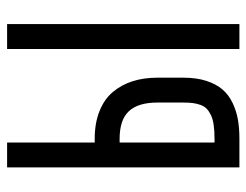

<svg xmlns="http://www.w3.org/2000/svg" viewBox="-100 -624 724 565"><g transform="rotate(-90 262.5 -342.0)"><path d="M136.2 -425.8Q182.6 -425.8 217.8 -411.6Q252.9 -397.5 273.9 -372.3Q294.9 -347.2 305.4 -314.5Q315.9 -281.7 315.9 -241.7V-164.6Q315.9 -126 306.4 -96.9Q296.9 -67.9 281 -49.6Q265.1 -31.2 241.5 -20Q217.8 -8.8 192.6 -4.4Q167.5 0 136.2 0H51.8V-683.6H125V-425.8ZM473.6 0H400.4V-683.6H473.6ZM125 -352.5V-73.2H136.2Q159.7 -73.2 176.8 -75.7Q193.8 -78.1 205.6 -83.7Q217.3 -89.4 224.6 -96.4Q231.9 -103.5 235.8 -114.5Q239.7 -125.5 241.2 -137Q242.7 -148.4 242.7 -164.6V-241.7Q242.7 -297.9 217.3 -325.2Q191.9 -352.5 136.2 -352.5Z"/></g></svg>

Font: Anka/Coder Condensed
Style: Regular
Weight: 400
Width: 4
Monospace: yes
Version: Version 1.100